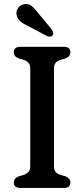

<svg xmlns="http://www.w3.org/2000/svg" viewBox="-20 -932 418 952"><path d="M247.5 -108Q247.5 -88.5 256.8 -78.8Q266 -69 282.5 -64L304.5 -58Q329 -48 329 -27.5Q329 0 296 0H81.5Q48.5 0 48.5 -27.5Q48.5 -48 73 -58L95 -64Q111 -69 120.5 -78.8Q130 -88.5 130 -108V-592Q130 -611.5 120.5 -621.2Q111 -631 95 -636L73 -642Q48.5 -652 48.5 -672.5Q48.5 -700 81.5 -700H296Q329 -700 329 -672.5Q329 -652 304.5 -642L282.5 -636Q266 -631 256.8 -621.2Q247.5 -611.5 247.5 -592ZM173 -862.5 237 -785.5Q241.5 -778 243.8 -770.8Q246 -763.5 241 -757Q236.5 -751.5 228.5 -750.5Q220.5 -749.5 213.5 -753L121 -802Q97 -813 82.8 -824.5Q68.5 -836 63.5 -853.5Q58 -871 66.5 -887.5Q75 -904 94.5 -910Q118.5 -917 136.2 -902.8Q154 -888.5 173 -862.5Z"/></svg>

Font: Fraunces 9pt S100
Style: Regular
Weight: 400
Version: Version 1.000; ttfautohint (v1.8.3)